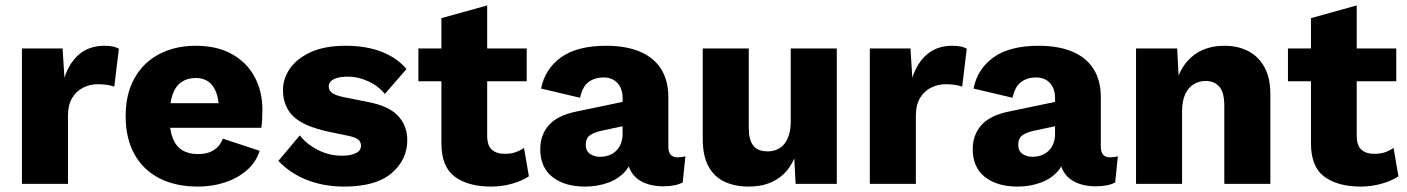

<svg xmlns="http://www.w3.org/2000/svg" viewBox="-20 -679 5194 709"><path d="M61 0V-500H211L218 -392Q236 -448 273 -479Q310 -510 366 -510Q385 -510 398 -507Q411 -504 419 -499L402 -359Q394 -362 379 -365Q364 -368 341 -368Q312 -368 286.5 -355Q261 -342 246 -316.5Q231 -291 231 -252V0Z M711 10Q629 10 569 -20.5Q509 -51 476.5 -109.5Q444 -168 444 -250Q444 -333 477 -391Q510 -449 568.5 -479.5Q627 -510 703 -510Q781 -510 836 -479.5Q891 -449 920 -395.5Q949 -342 949 -273Q949 -254 948 -236.5Q947 -219 945 -207H554V-298H870L789 -267Q789 -307 779.5 -334.5Q770 -362 751 -376.5Q732 -391 703 -391Q672 -391 650 -376Q628 -361 617 -329Q606 -297 606 -247Q606 -198 618.5 -167.5Q631 -137 654.5 -123.5Q678 -110 711 -110Q747 -110 770 -125Q793 -140 803 -167L939 -122Q925 -79 890.5 -49.5Q856 -20 809.5 -5Q763 10 711 10Z M1251 10Q1176 10 1113.5 -14.5Q1051 -39 1008 -85L1087 -179Q1112 -147 1153.5 -125.5Q1195 -104 1244 -104Q1273 -104 1293 -113Q1313 -122 1313 -141Q1313 -155 1303 -163.5Q1293 -172 1264 -178L1196 -192Q1102 -212 1063.5 -249Q1025 -286 1025 -347Q1025 -388 1050 -425Q1075 -462 1126.5 -486Q1178 -510 1257 -510Q1333 -510 1390 -487.5Q1447 -465 1481 -424L1401 -332Q1377 -362 1339.5 -379Q1302 -396 1265 -396Q1241 -396 1225.5 -391.5Q1210 -387 1202 -379Q1194 -371 1194 -359Q1194 -345 1207 -335.5Q1220 -326 1251 -320L1341 -302Q1417 -287 1450.5 -250.5Q1484 -214 1484 -162Q1484 -89 1426 -39.5Q1368 10 1251 10Z M1779 -659V-178Q1779 -142 1796 -126.5Q1813 -111 1844 -111Q1867 -111 1884 -117Q1901 -123 1915 -133L1933 -28Q1908 -11 1870.5 -0.5Q1833 10 1794 10Q1709 10 1659.5 -26.5Q1610 -63 1610 -150V-612ZM1925 -500V-379H1525V-500Z M2279 -317Q2279 -352 2260 -372.5Q2241 -393 2209 -393Q2177 -393 2154 -376.5Q2131 -360 2122 -318L1978 -352Q1992 -424 2051.5 -467Q2111 -510 2219 -510Q2291 -510 2342.5 -488.5Q2394 -467 2421 -424.5Q2448 -382 2448 -320V-137Q2448 -98 2482 -98Q2490 -98 2497.5 -99Q2505 -100 2511 -102L2501 -5Q2487 2 2469 5.5Q2451 9 2428 9Q2390 9 2360 -3.5Q2330 -16 2313 -41.5Q2296 -67 2296 -106V-112L2315 -119Q2315 -76 2289.5 -47Q2264 -18 2224.5 -4Q2185 10 2141 10Q2065 10 2020 -25.5Q1975 -61 1975 -128Q1975 -181 2007 -217Q2039 -253 2108 -267L2295 -306L2294 -216L2200 -196Q2173 -190 2158 -179Q2143 -168 2143 -144Q2143 -122 2158.5 -111Q2174 -100 2195 -100Q2212 -100 2227 -105Q2242 -110 2253.5 -120.5Q2265 -131 2272 -147Q2279 -163 2279 -185Z M2745 10Q2695 10 2656.5 -7.5Q2618 -25 2596.5 -64Q2575 -103 2575 -166V-500H2745V-206Q2745 -163 2761.5 -141.5Q2778 -120 2816 -120Q2833 -120 2848.5 -126.5Q2864 -133 2875.5 -146.5Q2887 -160 2893.5 -181.5Q2900 -203 2900 -232V-500H3070V0H2918L2913 -94Q2898 -59 2873.5 -36Q2849 -13 2817 -1.5Q2785 10 2745 10Z M3192 0V-500H3342L3349 -392Q3367 -448 3404 -479Q3441 -510 3497 -510Q3516 -510 3529 -507Q3542 -504 3550 -499L3533 -359Q3525 -362 3510 -365Q3495 -368 3472 -368Q3443 -368 3417.5 -355Q3392 -342 3377 -316.5Q3362 -291 3362 -252V0Z M3876 -317Q3876 -352 3857 -372.5Q3838 -393 3806 -393Q3774 -393 3751 -376.5Q3728 -360 3719 -318L3575 -352Q3589 -424 3648.5 -467Q3708 -510 3816 -510Q3888 -510 3939.5 -488.5Q3991 -467 4018 -424.5Q4045 -382 4045 -320V-137Q4045 -98 4079 -98Q4087 -98 4094.5 -99Q4102 -100 4108 -102L4098 -5Q4084 2 4066 5.5Q4048 9 4025 9Q3987 9 3957 -3.5Q3927 -16 3910 -41.5Q3893 -67 3893 -106V-112L3912 -119Q3912 -76 3886.5 -47Q3861 -18 3821.5 -4Q3782 10 3738 10Q3662 10 3617 -25.5Q3572 -61 3572 -128Q3572 -181 3604 -217Q3636 -253 3705 -267L3892 -306L3891 -216L3797 -196Q3770 -190 3755 -179Q3740 -168 3740 -144Q3740 -122 3755.5 -111Q3771 -100 3792 -100Q3809 -100 3824 -105Q3839 -110 3850.5 -120.5Q3862 -131 3869 -147Q3876 -163 3876 -185Z M4175 0V-500H4327L4336 -328L4317 -347Q4332 -427 4380 -468.5Q4428 -510 4501 -510Q4552 -510 4590 -490Q4628 -470 4649.5 -430.5Q4671 -391 4671 -333V0H4501V-288Q4501 -339 4482 -359.5Q4463 -380 4432 -380Q4409 -380 4389 -368.5Q4369 -357 4357 -332Q4345 -307 4345 -265V0Z M4990 -659V-178Q4990 -142 5007 -126.5Q5024 -111 5055 -111Q5078 -111 5095 -117Q5112 -123 5126 -133L5144 -28Q5119 -11 5081.5 -0.5Q5044 10 5005 10Q4920 10 4870.5 -26.5Q4821 -63 4821 -150V-612ZM5136 -500V-379H4736V-500Z"/></svg>

Font: Kantumruy Pro
Style: Bold
Weight: 700
Version: Version 1.002